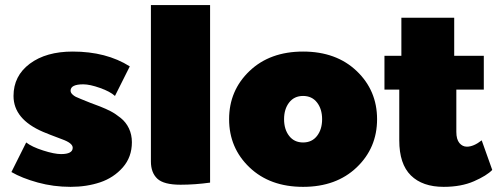

<svg xmlns="http://www.w3.org/2000/svg" viewBox="-20 -720 1961 757"><path d="M25 -41.7 83.3 -158.3Q105.8 -140.8 150 -126.7Q194.2 -112.5 220.8 -112.5Q266.7 -112.5 266.7 -137.5Q266.7 -155.8 225 -170.8Q169.2 -191.7 150 -200Q33.3 -250 33.3 -341.7Q33.3 -420.8 97.5 -468.8Q161.7 -516.7 266.7 -516.7Q399.2 -516.7 491.7 -458.3L433.3 -341.7Q414.2 -359.2 374.2 -373.3Q334.2 -387.5 308.3 -387.5Q258.3 -387.5 258.3 -362.5Q258.3 -355 265 -348.3Q271.7 -341.7 278.8 -338.3Q285.8 -335 300 -329.2Q335.8 -314.2 375 -300Q398.3 -290.8 416.7 -281.2Q435 -271.7 455.8 -255Q476.7 -238.3 488.3 -213.8Q500 -189.2 500 -159.2Q500 -100.8 464.2 -60Q428.3 -19.2 375 -1.2Q321.7 16.7 258.3 16.7Q190.8 16.7 128.8 -0.4Q66.7 -17.5 25 -41.7Z M575 -83.3V-700H808.3V0Q748.3 8.3 691.7 8.3Q625.8 8.3 600.4 -15.4Q575 -39.2 575 -83.3Z M963.8 -60Q883.3 -136.7 883.3 -250Q883.3 -363.3 963.8 -440Q1044.2 -516.7 1175 -516.7Q1305.8 -516.7 1386.2 -440Q1466.7 -363.3 1466.7 -250Q1466.7 -136.7 1386.2 -60Q1305.8 16.7 1175 16.7Q1044.2 16.7 963.8 -60ZM1120 -315.8Q1100 -290 1100 -250Q1100 -210 1120 -184.2Q1140 -158.3 1175 -158.3Q1210 -158.3 1230 -184.2Q1250 -210 1250 -250Q1250 -290 1230 -315.8Q1210 -341.7 1175 -341.7Q1140 -341.7 1120 -315.8Z M1495.8 -366.7V-500H1562.5V-650H1770.8V-500H1887.5V-366.7H1779.2V-200Q1779.2 -170.8 1791.2 -156.2Q1803.3 -141.7 1820.8 -141.7Q1847.5 -141.7 1879.2 -166.7L1920.8 -50Q1899.2 -27.5 1848.8 -5.4Q1798.3 16.7 1729.2 16.7Q1645.8 16.7 1600 -28.3Q1554.2 -73.3 1554.2 -166.7V-366.7Z"/></svg>

Font: BoonTook
Style: Regular
Weight: 400
Designer: Sungsit Sawaiwan
Foundry: FontUni
Version: Version 3.0